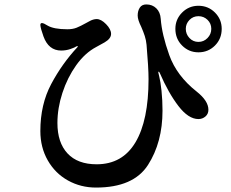

<svg xmlns="http://www.w3.org/2000/svg" viewBox="-20 -807 1040 866"><path d="M696 -484Q694 -484 694 -480Q694 -479 698 -463Q704 -440 708.5 -397.5Q713 -355 713 -308Q713 -165 647.5 -63Q582 39 413 39Q344 39 286.5 7Q229 -25 195.5 -83.5Q162 -142 162 -216Q162 -336 211 -428Q260 -520 329 -594Q331 -596 331 -598Q331 -599 329 -599L325 -598Q318 -593 298 -586Q278 -579 256 -579Q199 -579 176 -643Q163 -679 162 -694Q162 -703 169 -703Q177 -703 194 -692Q222 -675 284 -675Q308 -675 325.5 -682Q343 -689 368 -703Q371 -704 381 -710Q391 -716 400 -718.5Q409 -721 416 -721Q436 -721 458.5 -698Q481 -675 481 -654Q481 -633 452 -616Q437 -607 414 -595Q363 -568 323.5 -512.5Q284 -457 261.5 -388Q239 -319 239 -252Q239 -164 284.5 -115Q330 -66 416 -66Q532 -66 591 -165Q650 -264 650 -450Q650 -501 641 -605Q639 -626 633 -644.5Q627 -663 617 -686Q601 -718 601 -737Q601 -758 610.5 -772.5Q620 -787 640 -787Q667 -787 685 -769.5Q703 -752 705 -722Q710 -652 743.5 -558.5Q777 -465 867 -394Q920 -352 920 -312Q920 -293 906.5 -281.5Q893 -270 875 -270Q830 -270 785 -328.5Q740 -387 701 -477Q698 -484 696 -484ZM771 -677Q771 -720 801.5 -750.5Q832 -781 875 -781Q919 -781 949.5 -750.5Q980 -720 980 -677Q980 -632 949.5 -601.5Q919 -571 875 -571Q832 -571 801.5 -601.5Q771 -632 771 -677ZM933 -677Q933 -701 916 -717.5Q899 -734 875 -734Q851 -734 834.5 -717Q818 -700 818 -677Q818 -653 834.5 -635.5Q851 -618 875 -618Q899 -618 916 -635.5Q933 -653 933 -677Z"/></svg>

Font: Shippori Antique B1
Style: Regular
Weight: 400
Designer: FONTDASU
Foundry: FONTDASU / Google Inc. / but / Adobe
Version: Version 2.001